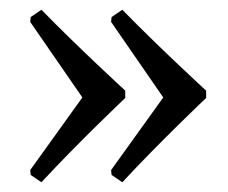

<svg xmlns="http://www.w3.org/2000/svg" viewBox="-20 -420 467 394"><path d="M65 -46C141 -128 237 -219 237 -219V-234C237 -234 141 -322 65 -400L43 -385L42 -375C78 -323 113 -272 149 -220L42 -71L43 -61ZM231 -46C307 -128 403 -219 403 -219V-234C403 -234 307 -322 231 -400L209 -385L208 -375C244 -323 279 -272 315 -220L208 -71L209 -61Z"/></svg>

Font: Alegreya SC
Style: Regular
Weight: 400
Designer: Juan Pablo del Peral
Foundry: Huerta Tipografica
Version: Version 2.007;PS 002.007;hotconv 1.0.88;makeotf.lib2.5.64775